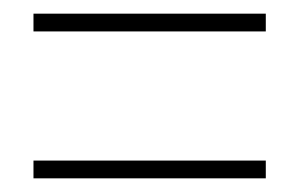

<svg xmlns="http://www.w3.org/2000/svg" viewBox="-20 -493 439 281"><path d="M29 -447H369V-473H29ZM29 -232H369V-258H29Z"/></svg>

Font: Noto Sans Khmer UI ExtraCondensed Thin
Style: Regular
Weight: 100
Width: 2
Designer: Danh Hong and the Monotype Design Team
Foundry: Monotype Imaging Inc.
Version: Version 2.002